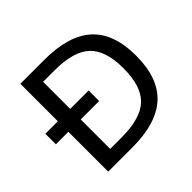

<svg xmlns="http://www.w3.org/2000/svg" viewBox="-160 -850 1032 1032"><g transform="rotate(-45 356.0 -334.0)"><path d="M566 -335Q566 -471 503 -530Q440 -589 295 -589H209V-383H349V-303H209V-79H295Q440 -79 503 -138.5Q566 -198 566 -335ZM662 -335Q662 -165 572 -82.5Q482 0 297 0H115V-303H20V-383H115V-668H297Q482 -668 572 -586Q662 -504 662 -335Z"/></g></svg>

Font: Atkinson Hyperlegible Pro
Style: Regular
Weight: 400
Designer: Elliott Scott, Megan Eiswerth, Linus Boman, Theodore Petrosky, Jacob Perez
Foundry: Braille Institute
Version: Version 1.5.1